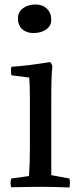

<svg xmlns="http://www.w3.org/2000/svg" viewBox="-20 -830 350 854"><path d="M208 -372V-51L289 -36Q290 -31 290.5 -27Q291 -23 291 -18Q291 -13 290.5 -7.5Q290 -2 289 4Q226 1 160 1Q137 1 104.5 1.5Q72 2 30 3Q27 -6 27 -16Q27 -25 30 -36L109 -47Q111 -75 112 -106.5Q113 -138 113 -174V-387Q113 -453 110 -485L31 -495Q29 -500 29 -512Q29 -517 29 -522Q29 -527 31 -533Q99 -537 203 -554Q212 -544 213 -534Q208 -506 208 -372ZM62 -729Q60 -734 60 -739.5Q60 -745 60 -750Q60 -777 82.5 -793.5Q105 -810 138 -810Q169 -810 188.5 -791.5Q208 -773 208 -741Q208 -715 185.5 -699Q163 -683 128 -683Q104 -683 85.5 -695Q67 -707 62 -729Z"/></svg>

Font: Adamina
Style: Regular
Weight: 400
Designer: Cyreal (www.cyreal.org)
Foundry: Cyreal
Version: Version 1.011